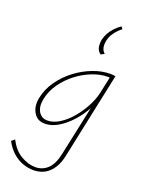

<svg xmlns="http://www.w3.org/2000/svg" viewBox="-217 -781 853 1150"><g transform="rotate(20 209.5 -206.0)"><path d="M148 289Q113 289 78.5 276.5Q44 264 14 237Q-16 210 -37 170L-17 153Q13 213 60 240.5Q107 268 152 268Q198 268 230.5 237Q263 206 277 139L356 -231L382 -277Q372 -229 345.5 -179.5Q319 -130 281.5 -88.5Q244 -47 201.5 -21.5Q159 4 117 4Q68 4 45 -35.5Q22 -75 33 -129Q45 -189 81.5 -240.5Q118 -292 168.5 -330Q219 -368 275.5 -389.5Q332 -411 385 -411Q395 -411 403.5 -410Q412 -409 418 -408L302 141Q294 180 279 208Q264 236 244 254Q224 272 199.5 280.5Q175 289 148 289ZM125 -19Q162 -19 200.5 -43Q239 -67 272.5 -106Q306 -145 330.5 -190.5Q355 -236 365 -278L391 -399L401 -386Q395 -388 390 -388.5Q385 -389 376 -389Q330 -389 279.5 -369.5Q229 -350 183 -315Q137 -280 103.5 -232.5Q70 -185 59 -129Q50 -80 69 -49.5Q88 -19 125 -19ZM350 -701 361 -687Q336 -668 317 -641.5Q298 -615 293 -587Q288 -561 293 -542Q298 -523 312 -512L290 -500Q270 -514 265.5 -536.5Q261 -559 266 -586Q271 -607 282 -627.5Q293 -648 310.5 -667Q328 -686 350 -701Z"/></g></svg>

Font: Ysabeau Infant Thin
Style: Italic
Weight: 250
Italic angle: -12°
Designer: Christian Thalmann (Catharsis Fonts)
Version: Version 2.001;gftools[0.9.30]; featfreeze: ss01,ss02,lnum